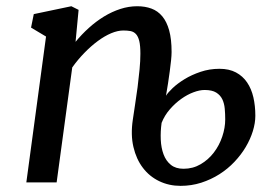

<svg xmlns="http://www.w3.org/2000/svg" viewBox="-20 -588 871 619"><path d="M128.4 -470.2 80.1 -499 88.9 -542.5 210 -567.9 233.4 -556.2 223.6 -453.1Q243.2 -477.1 266.4 -498Q289.6 -519 315.2 -534.7Q340.8 -550.3 367.9 -559.1Q395 -567.9 422.4 -567.9Q447.8 -567.9 468.3 -560.3Q488.8 -552.7 503.2 -535.4Q517.6 -518.1 525.4 -490Q533.2 -461.9 533.2 -420.4Q533.2 -409.2 531.5 -393.1Q529.8 -377 527.3 -358.2Q524.9 -339.4 521.7 -319.1Q518.6 -298.8 515.1 -279.3Q521 -289.1 536.6 -304Q552.2 -318.8 575 -332.8Q597.7 -346.7 626.5 -356.4Q655.3 -366.2 687.5 -366.2Q718.8 -366.2 740.7 -354.5Q762.7 -342.8 776.6 -322.3Q790.5 -301.8 796.9 -274.2Q803.2 -246.6 803.2 -214.8Q803.2 -191.4 795.2 -165.3Q787.1 -139.2 772.2 -114Q757.3 -88.9 735.8 -66.2Q714.4 -43.5 687.5 -26.4Q660.6 -9.3 628.9 1Q597.2 11.2 562 11.2Q524.9 11.2 493.4 -3.9Q461.9 -19 440.7 -46.9Q419.4 -74.7 410.2 -114Q400.9 -153.3 408.2 -202.1Q411.1 -223.6 415.5 -251Q419.9 -278.3 423.6 -307.1Q427.2 -335.9 429.9 -363.8Q432.6 -391.6 432.6 -414.6Q432.6 -440.9 429 -455.8Q425.3 -470.7 418.2 -478.3Q411.1 -485.8 400.9 -487.8Q390.6 -489.7 377.9 -489.7Q359.4 -489.7 338.1 -480.7Q316.9 -471.7 295.2 -455.6Q273.4 -439.5 252.2 -417.7Q231 -396 212.9 -370.6L162.6 0H64.9ZM501 -191.9Q497.1 -164.1 498.3 -137.7Q499.5 -111.3 507.3 -90.3Q515.1 -69.3 530.8 -56.6Q546.4 -43.9 571.8 -43.9Q602.1 -43.9 627 -58.6Q651.9 -73.2 669.4 -96.2Q687 -119.1 696.5 -147.5Q706.1 -175.8 706.1 -203.1Q706.1 -220.7 704.6 -237.5Q703.1 -254.4 696.8 -267.8Q690.4 -281.2 677 -289.6Q663.6 -297.9 639.6 -297.9Q623.5 -297.9 603.8 -290.5Q584 -283.2 564.5 -269.3Q544.9 -255.4 527.8 -235.8Q510.7 -216.3 501 -191.9Z"/></svg>

Font: Merriweather
Style: Italic
Weight: 400
Italic angle: -7°
Designer: Eben Sorkin ( eben@eyebytes.com )
Foundry: Eben Sorkin ( eben@eyebytes.com )
Version: Version 1.005; ttfautohint (v0.97) -l 13 -r 13 -G 200 -x 24 